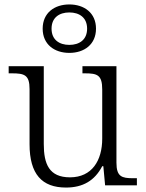

<svg xmlns="http://www.w3.org/2000/svg" viewBox="-20 -834 658 864"><path d="M292 -596C359 -596 412 -634 412 -705C412 -776 359 -814 292 -814C225 -814 172 -776 172 -705C172 -634 225 -596 292 -596ZM292 -632C247 -632 212 -655 212 -705C212 -755 247 -778 292 -778C337 -778 372 -755 372 -705C372 -655 337 -632 292 -632ZM277 10C353 10 406 -21 440 -86H445L453 0H596V-32H579C528 -32 504 -39 504 -102V-536H351V-504H361C418 -504 440 -497 440 -431V-210C440 -112 394 -36 295 -36C201 -36 177 -96 177 -186V-536H19V-504H33C90 -504 113 -497 113 -433V-185C113 -50 169 10 277 10Z"/></svg>

Font: Noto Serif Devanagari Light
Style: Regular
Weight: 300
Designer: Universal Thirst, Indian Type Foundry and the Monotype Design Team
Foundry: Monotype Imaging Inc.
Version: Version 2.004